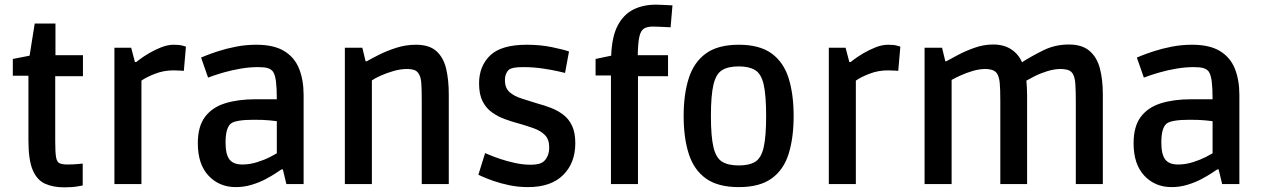

<svg xmlns="http://www.w3.org/2000/svg" viewBox="-20 -790 5425 824"><path d="M255 14Q208 14 173.5 -1.5Q139 -17 120.5 -60Q102 -103 102 -188V-465H35V-537L107 -551L129 -689H218V-553H336V-463H217V-183Q217 -137 220.5 -116Q224 -95 235.5 -89.5Q247 -84 270 -84Q293 -84 314 -86Q335 -88 335 -88V6Q335 6 312.5 10Q290 14 255 14Z M471 0V-585H543L559 -524H565Q565 -524 580 -535.5Q595 -547 619.5 -561.5Q644 -576 672 -587Q700 -598 726 -598Q750 -598 764 -594Q778 -590 778 -590L769 -486Q769 -486 753.5 -487Q738 -488 724 -488Q683 -488 645.5 -473.5Q608 -459 587 -444V0Z M992 13Q921 13 875 -36Q829 -85 829 -175Q829 -247 859.5 -288Q890 -329 945.5 -346.5Q1001 -364 1076 -364H1168Q1168 -411 1164.5 -439.5Q1161 -468 1152 -482Q1144 -493 1129.5 -497.5Q1115 -502 1088 -502Q1051 -502 1013 -495.5Q975 -489 943.5 -480Q912 -471 892.5 -464Q873 -457 873 -457L843 -543Q843 -543 862.5 -551Q882 -559 915.5 -570Q949 -581 991.5 -589.5Q1034 -598 1080 -598Q1155 -598 1199.5 -571Q1244 -544 1263.5 -495.5Q1283 -447 1283 -382V0H1209L1194 -63H1188Q1182 -59 1164 -47Q1146 -35 1119.5 -21Q1093 -7 1060 3Q1027 13 992 13ZM1020 -84Q1052 -84 1083.5 -94Q1115 -104 1137.5 -115.5Q1160 -127 1168 -132V-270Q1161 -271 1136 -273.5Q1111 -276 1070 -276Q990 -276 970 -259Q948 -240 948 -178Q948 -128 964.5 -106Q981 -84 1020 -84Z M1460 0V-585H1535L1549 -527H1554Q1573 -538 1605.5 -554.5Q1638 -571 1679.5 -584.5Q1721 -598 1765 -598Q1823 -598 1853.5 -570Q1884 -542 1895 -494Q1906 -446 1906 -386V0H1790V-357Q1790 -408 1788 -434.5Q1786 -461 1776 -475Q1769 -486 1756.5 -490Q1744 -494 1728 -494Q1699 -494 1668 -485Q1637 -476 1612 -464.5Q1587 -453 1576 -445V0Z M2246 13Q2204 13 2166 5Q2128 -3 2098 -13.5Q2068 -24 2050.5 -32Q2033 -40 2033 -40L2062 -133Q2062 -133 2079.5 -125.5Q2097 -118 2126.5 -108Q2156 -98 2190.5 -90.5Q2225 -83 2258 -83Q2297 -83 2313 -97Q2323 -105 2330 -120.5Q2337 -136 2337 -158Q2337 -192 2318.5 -210.5Q2300 -229 2270.5 -239.5Q2241 -250 2206 -260Q2176 -268 2146 -279Q2116 -290 2091 -308Q2066 -326 2051 -355.5Q2036 -385 2036 -432Q2036 -506 2083.5 -552Q2131 -598 2241 -598Q2299 -598 2349.5 -587.5Q2400 -577 2422 -569L2405 -477Q2405 -477 2377.5 -483.5Q2350 -490 2309 -496Q2268 -502 2227 -502Q2199 -502 2184.5 -499Q2170 -496 2163 -490Q2157 -485 2152 -473.5Q2147 -462 2147 -446Q2147 -412 2167 -394.5Q2187 -377 2219 -367Q2251 -357 2286 -346Q2316 -338 2344.5 -327Q2373 -316 2397 -298Q2421 -280 2435 -250.5Q2449 -221 2449 -175Q2449 -91 2397 -39Q2345 13 2246 13Z M2602 0V-466H2536V-537L2603 -551Q2606 -633 2631 -680.5Q2656 -728 2698 -749Q2740 -770 2795 -770Q2808 -770 2825 -769Q2842 -768 2854 -767.5Q2866 -767 2866 -767L2858 -673Q2858 -673 2844.5 -673.5Q2831 -674 2813.5 -675Q2796 -676 2782 -676Q2758 -676 2744 -667.5Q2730 -659 2724 -633Q2718 -607 2717 -553H2847V-463H2718V0Z M3151 13Q3061 13 3009.5 -24Q2958 -61 2936 -129.5Q2914 -198 2914 -292Q2914 -386 2936 -454.5Q2958 -523 3009.5 -560.5Q3061 -598 3151 -598Q3240 -598 3291.5 -560.5Q3343 -523 3364.5 -454.5Q3386 -386 3386 -292Q3386 -198 3364.5 -129.5Q3343 -61 3291.5 -24Q3240 13 3151 13ZM3151 -80Q3196 -80 3221.5 -96Q3247 -112 3257.5 -158Q3268 -204 3268 -292Q3268 -381 3257.5 -427Q3247 -473 3221 -489Q3195 -505 3151 -505Q3105 -505 3079 -489Q3053 -473 3042 -427Q3031 -381 3031 -292Q3031 -204 3042 -158Q3053 -112 3079 -96Q3105 -80 3151 -80Z M3537 0V-585H3609L3625 -524H3631Q3631 -524 3646 -535.5Q3661 -547 3685.5 -561.5Q3710 -576 3738 -587Q3766 -598 3792 -598Q3816 -598 3830 -594Q3844 -590 3844 -590L3835 -486Q3835 -486 3819.5 -487Q3804 -488 3790 -488Q3749 -488 3711.5 -473.5Q3674 -459 3653 -444V0Z M3948 0V-585H4023L4037 -527H4041Q4059 -537 4091 -554Q4123 -571 4162.5 -585Q4202 -599 4242 -599Q4288 -599 4319.5 -578.5Q4351 -558 4366 -523Q4407 -549 4457.5 -574Q4508 -599 4567 -599Q4624 -599 4656 -571.5Q4688 -544 4700.5 -496Q4713 -448 4713 -384V0H4597V-356Q4597 -400 4595 -430Q4593 -460 4583 -475Q4575 -487 4560.5 -490.5Q4546 -494 4533 -494Q4505 -494 4474.5 -484.5Q4444 -475 4419.5 -462.5Q4395 -450 4385 -444Q4386 -429 4387 -413.5Q4388 -398 4388 -382V0H4273V-358Q4273 -408 4270.5 -434.5Q4268 -461 4258 -476Q4249 -487 4235.5 -490.5Q4222 -494 4210 -494Q4183 -494 4154.5 -485.5Q4126 -477 4102 -466Q4078 -455 4064 -447V0Z M5008 13Q4937 13 4891 -36Q4845 -85 4845 -175Q4845 -247 4875.5 -288Q4906 -329 4961.5 -346.5Q5017 -364 5092 -364H5184Q5184 -411 5180.5 -439.5Q5177 -468 5168 -482Q5160 -493 5145.5 -497.5Q5131 -502 5104 -502Q5067 -502 5029 -495.5Q4991 -489 4959.5 -480Q4928 -471 4908.5 -464Q4889 -457 4889 -457L4859 -543Q4859 -543 4878.5 -551Q4898 -559 4931.5 -570Q4965 -581 5007.5 -589.5Q5050 -598 5096 -598Q5171 -598 5215.5 -571Q5260 -544 5279.5 -495.5Q5299 -447 5299 -382V0H5225L5210 -63H5204Q5198 -59 5180 -47Q5162 -35 5135.5 -21Q5109 -7 5076 3Q5043 13 5008 13ZM5036 -84Q5068 -84 5099.5 -94Q5131 -104 5153.5 -115.5Q5176 -127 5184 -132V-270Q5177 -271 5152 -273.5Q5127 -276 5086 -276Q5006 -276 4986 -259Q4964 -240 4964 -178Q4964 -128 4980.5 -106Q4997 -84 5036 -84Z"/></svg>

Font: Ruda
Style: Bold
Weight: 700
Designer: Mariela Monsalve and Angelina Sanchez
Foundry: Mariela Monsalve and Angelina Sanchez
Version: Version 2.000